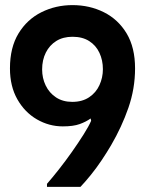

<svg xmlns="http://www.w3.org/2000/svg" viewBox="-20 -732 576 752"><path d="M509 -464Q509 -546 476 -601Q443 -656 387 -684Q331 -712 264 -712Q198 -712 142 -684Q86 -656 52.5 -601Q19 -546 19 -464Q19 -394 48 -343Q77 -292 124.5 -264.5Q172 -237 226 -237Q267 -237 292 -246Q317 -255 335 -268L337 -259Q328 -238 307.5 -205.5Q287 -173 262 -137.5Q237 -102 211 -69Q185 -36 164 -12V0H295Q314 -20 335.5 -46.5Q357 -73 377.5 -103.5Q398 -134 415 -163Q457 -235 483 -310Q509 -385 509 -464ZM383 -461Q383 -428 369.5 -398.5Q356 -369 329 -351Q302 -333 263 -333Q226 -333 199.5 -350.5Q173 -368 159 -397Q145 -426 145 -460Q145 -497 159.5 -526Q174 -555 200.5 -571.5Q227 -588 264 -588Q303 -588 329.5 -571Q356 -554 369.5 -525Q383 -496 383 -461Z"/></svg>

Font: Phudu Medium
Style: Regular
Weight: 500
Version: Version 1.005;gftools[0.9.23]